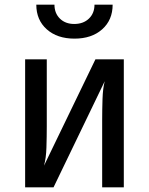

<svg xmlns="http://www.w3.org/2000/svg" viewBox="-20 -805 640 825"><path d="M88 0V-550H181V-262Q181 -218 179.5 -171Q178 -124 169 -93L390 -550H512V0H419V-289Q419 -333 420.5 -379.5Q422 -426 430 -456L210 0ZM300 -639Q226 -639 181 -679Q136 -719 136 -785H214Q214 -748 237.5 -725Q261 -702 299 -702Q338 -702 362 -725Q386 -748 386 -785H464Q464 -719 419 -679Q374 -639 300 -639Z"/></svg>

Font: JetBrainsMono NFM Medium
Style: Regular
Weight: 500
Monospace: yes
Designer: Philipp Nurullin, Konstantin Bulenkov
Foundry: JetBrains
Version: Version 2.304; ttfautohint (v1.8.4.7-5d5b);Nerd Fonts 3.3.0